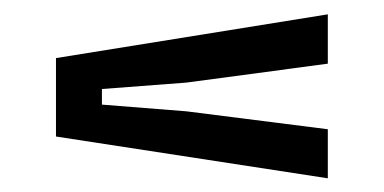

<svg xmlns="http://www.w3.org/2000/svg" viewBox="-20 -522 544 272"><path d="M444.4 -269.4 59.3 -328.6V-439.7L444.4 -501.7V-431.8L244.1 -405L124.4 -395.9V-373.8L244.1 -364.3L444.4 -338.9Z"/></svg>

Font: Big Shoulders Thin
Style: Regular
Weight: 100
Version: Version 2.002